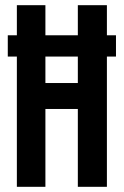

<svg xmlns="http://www.w3.org/2000/svg" viewBox="-20 -720 477 740"><path d="M155 0H45V-502H10V-584H45V-700H155V-584H280V-700H392V-584H427V-502H392V0H280V-300H155ZM280 -400V-502H155V-400Z"/></svg>

Font: SVN-Bebas Neue
Style: Bold
Weight: 700
Designer: Ryoichi Tsunekawa
Foundry: Ryoichi Tsunekawa
Version: Version 1.300; ttfautohint (v1.7.9-c794)